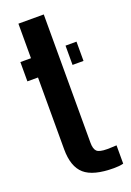

<svg xmlns="http://www.w3.org/2000/svg" viewBox="-150 -825 606 888"><g transform="rotate(-20 153.5 -380.5)"><path d="M10.7 -505.1V-600H62.9V-770H187.7V-138.2Q187.7 -108.5 199.6 -96.4Q211.5 -84.3 250.4 -84.3Q262.6 -84.3 273.2 -84.9Q283.7 -85.5 296.9 -86V4.1Q286.7 6.8 274.8 8Q262.9 9.1 250 9.1Q148.9 9.1 105.9 -28.5Q62.9 -66.1 62.9 -152V-505.1ZM232.9 -505.1V-600H286.9V-505.1Z"/></g></svg>

Font: Big Shoulders Stencil Display SC Thin
Style: Regular
Weight: 100
Designer: Patric King
Foundry: XO Type Co
Version: Version 2.001